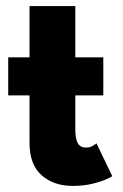

<svg xmlns="http://www.w3.org/2000/svg" viewBox="-20 -599 404 631"><path d="M7 -410.5H77V-579H227.5V-410.5H319.5V-285.5H227.5V-171Q227.5 -145.5 235 -129.8Q242.5 -114 262.5 -114Q276 -114 285.5 -120Q295 -126 297 -128L349 -20Q345.5 -17 327.2 -9Q309 -1 281 5.5Q253 12 218.5 12Q157 12 117 -22.8Q77 -57.5 77 -130V-285.5H7Z"/></svg>

Font: League Spartan Thin
Style: Bold
Weight: 700
Version: Version 2.002